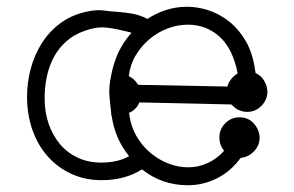

<svg xmlns="http://www.w3.org/2000/svg" viewBox="-20 -537 871 568"><path d="M771 -266Q771 -242 753.5 -224Q736 -206 711 -206Q700 -206 688.5 -210.5Q677 -215 669 -224L664 -228L392 -234Q385 -214 362 -203V-202Q366 -166 382.5 -136.5Q399 -107 423.5 -86Q448 -65 477.5 -53.5Q507 -42 537 -42Q567 -42 595 -55Q623 -68 643 -91Q629 -108 629 -130Q629 -155 646.5 -172.5Q664 -190 689 -190Q715 -190 731.5 -171Q748 -152 748 -129Q748 -107 731.5 -89.5Q715 -72 692 -70Q663 -30 622 -9.5Q581 11 536 11Q459 11 400 -36Q377 -21 347 -12.5Q317 -4 280 -4Q232 -4 191.5 -22.5Q151 -41 121.5 -74Q92 -107 76 -152.5Q60 -198 60 -251Q60 -293 71 -334Q82 -375 103.5 -409Q125 -443 157.5 -467.5Q190 -492 234 -502Q264 -509 286 -506Q308 -503 338 -501Q340 -501 341 -500.5Q342 -500 344 -500H347Q375 -497 391.5 -491.5Q408 -486 416 -481Q442 -498 471.5 -507.5Q501 -517 533 -517Q566 -517 598.5 -506Q631 -495 659 -472.5Q687 -450 707 -415.5Q727 -381 734 -334L736 -321Q752 -314 761.5 -298Q771 -282 771 -266ZM683 -320Q669 -393 629.5 -428.5Q590 -464 536 -464Q506 -464 476.5 -453Q447 -442 423 -422Q399 -402 382 -374Q365 -346 361 -312Q372 -306 376.5 -301.5Q381 -297 389 -286L653 -281Q655 -292 663.5 -302.5Q672 -313 683 -320ZM369 -440Q364 -442 356.5 -443.5Q349 -445 341 -447Q309 -455 285.5 -456Q262 -457 231 -446Q199 -435 176 -414.5Q153 -394 139 -367.5Q125 -341 118.5 -310Q112 -279 112 -246Q112 -205 124 -170.5Q136 -136 157.5 -110.5Q179 -85 210 -70.5Q241 -56 280 -56Q328 -56 362 -75Q320 -126 310 -196Q309 -197 309 -198V-203Q305 -235 303.5 -257.5Q302 -280 308 -310Q316 -352 330.5 -382.5Q345 -413 369 -440Z"/></svg>

Font: Nelagoney
Style: Regular
Weight: 400
Designer: Kanati
Foundry: Kanati and Michael Everson
Version: Version 2.000